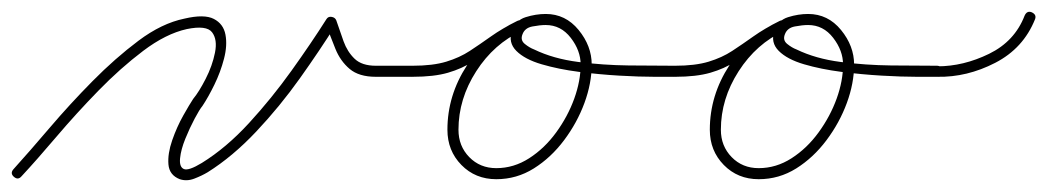

<svg xmlns="http://www.w3.org/2000/svg" viewBox="-21 -294 1800 330"><path d="M3 10Q-4 4 2 -3Q30 -34 64.5 -74.5Q99 -115 138 -154.5Q177 -194 217 -224Q257 -254 296 -262Q330 -270 346.5 -261.5Q363 -253 366.5 -234.5Q370 -216 364 -193Q358 -170 347.5 -148.5Q337 -127 327 -112Q322 -106 313.5 -90Q305 -74 297.5 -55.5Q290 -37 288.5 -22Q287 -7 295 -3.5Q303 0 326 -14Q368 -40 407 -82.5Q446 -125 480 -172.5Q514 -220 540 -261Q543 -266 549 -265Q555 -264 557 -259Q563 -241 569.5 -223Q576 -205 588.5 -193Q601 -181 625 -181Q641 -181 656.5 -181Q672 -181 688 -181Q688 -181 688 -181Q688 -181 688 -181Q698 -181 698 -171Q698 -162 688 -162Q672 -162 656.5 -162Q641 -162 625 -162Q596 -162 580 -175.5Q564 -189 555.5 -210Q547 -231 539 -253Q537 -258 548 -257Q559 -255 556 -251Q529 -208 494.5 -159.5Q460 -111 419.5 -68Q379 -25 336 2Q326 8 313 13Q300 18 288 14Q270 7 268.5 -11.5Q267 -30 275 -53Q283 -76 294 -95.5Q305 -115 311 -124Q321 -136 332.5 -158.5Q344 -181 348.5 -203.5Q353 -226 343.5 -238.5Q334 -251 300 -244Q264 -236 225 -206.5Q186 -177 148 -138Q110 -99 76 -59Q42 -19 16 9Q10 16 3 10Z M688 -162Q679 -161 679 -171Q678 -180 688 -181Q723 -181 746 -188Q769 -195 786.5 -206.5Q804 -218 823 -231.5Q842 -245 868 -258Q868 -258 868 -258Q868 -258 868 -258Q877 -262 881 -254Q885 -245 877 -241Q849 -228 829.5 -214Q810 -200 791.5 -188Q773 -176 749 -169Q725 -162 688 -162Q688 -162 688 -162Q688 -162 688 -162ZM868 -258Q877 -262 881 -253Q885 -245 876 -241Q828 -219 797.5 -171.5Q767 -124 767 -71Q767 -43 785.5 -24Q804 -5 832 -5Q862 -5 888.5 -22Q915 -39 935 -66.5Q955 -94 966 -124.5Q977 -155 977 -183Q977 -207 960 -229Q943 -251 917 -251Q907 -251 894 -248.5Q881 -246 877 -235Q877 -235 877 -235Q877 -235 877 -235Q873 -225 881 -218.5Q889 -212 897 -209Q930 -193 973 -187.5Q1016 -182 1059.5 -181.5Q1103 -181 1139 -181Q1139 -181 1139 -181Q1139 -181 1139 -181Q1149 -180 1149 -171Q1148 -161 1139 -162Q1130 -162 1104 -162Q1078 -162 1043.5 -164Q1009 -166 974 -170.5Q939 -175 910 -183.5Q881 -192 866.5 -206.5Q852 -221 859 -241Q859 -241 859 -241Q859 -241 859 -241Q865 -259 882.5 -264.5Q900 -270 917 -270Q951 -270 973.5 -242.5Q996 -215 996 -183Q996 -151 983.5 -117Q971 -83 948.5 -53Q926 -23 896.5 -4.5Q867 14 832 14Q796 14 772 -10.5Q748 -35 748 -71Q748 -130 781.5 -181.5Q815 -233 868 -258Q868 -258 868 -258Q868 -258 868 -258Z M1139 -162Q1130 -161 1130 -171Q1129 -180 1139 -181Q1174 -181 1197 -188Q1220 -195 1237.5 -206.5Q1255 -218 1274 -231.5Q1293 -245 1319 -258Q1319 -258 1319 -258Q1319 -258 1319 -258Q1328 -262 1332 -254Q1336 -245 1328 -241Q1300 -228 1280.5 -214Q1261 -200 1242.5 -188Q1224 -176 1200 -169Q1176 -162 1139 -162Q1139 -162 1139 -162Q1139 -162 1139 -162ZM1319 -258Q1328 -262 1332 -253Q1336 -245 1327 -241Q1279 -219 1248.5 -171.5Q1218 -124 1218 -71Q1218 -43 1236.5 -24Q1255 -5 1283 -5Q1313 -5 1339.5 -22Q1366 -39 1386 -66.5Q1406 -94 1417 -124.5Q1428 -155 1428 -183Q1428 -207 1411 -229Q1394 -251 1368 -251Q1358 -251 1345 -248.5Q1332 -246 1328 -235Q1328 -235 1328 -235Q1328 -235 1328 -235Q1324 -225 1332 -218.5Q1340 -212 1348 -209Q1381 -193 1424 -187.5Q1467 -182 1510.5 -181.5Q1554 -181 1590 -181Q1590 -181 1590 -181Q1590 -181 1590 -181Q1600 -180 1600 -171Q1599 -161 1590 -162Q1581 -162 1555 -162Q1529 -162 1494.5 -164Q1460 -166 1425 -170.5Q1390 -175 1361 -183.5Q1332 -192 1317.5 -206.5Q1303 -221 1310 -241Q1310 -241 1310 -241Q1310 -241 1310 -241Q1316 -259 1333.5 -264.5Q1351 -270 1368 -270Q1402 -270 1424.5 -242.5Q1447 -215 1447 -183Q1447 -151 1434.5 -117Q1422 -83 1399.5 -53Q1377 -23 1347.5 -4.5Q1318 14 1283 14Q1247 14 1223 -10.5Q1199 -35 1199 -71Q1199 -130 1232.5 -181.5Q1266 -233 1319 -258Q1319 -258 1319 -258Q1319 -258 1319 -258Z M1590 -162Q1580 -162 1581 -171Q1581 -181 1590 -180Q1635 -180 1679 -201.5Q1723 -223 1740 -267Q1740 -267 1740 -267Q1740 -267 1740 -267Q1744 -276 1752 -273Q1761 -269 1758 -261Q1738 -211 1689.5 -186Q1641 -161 1590 -162Q1590 -162 1590 -162Q1590 -162 1590 -162Z"/></svg>

Font: FRB American Cursive Guidelines Arrows Extralight
Style: Italic
Weight: 200
Italic angle: -25°
Version: Version 2.0;Modular Font Editor K font №1